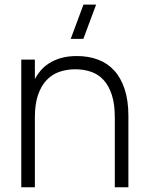

<svg xmlns="http://www.w3.org/2000/svg" viewBox="-20 -792 623 812"><path d="M332.5 -627.5H279L333 -772.5H386.5ZM465.5 -296.5Q465.5 -352 453 -390.5Q440.5 -429 418.5 -453.2Q396.5 -477.5 365.8 -488.2Q335 -499 298.5 -499Q262.5 -499 231.2 -488.2Q200 -477.5 177 -453.2Q154 -429 140.8 -390.5Q127.5 -352 127.5 -296.5V0H70V-540H127.5V-458Q136.5 -475 150.8 -492.2Q165 -509.5 186.2 -523.5Q207.5 -537.5 236.8 -546.2Q266 -555 305 -555Q354 -555 394.2 -540Q434.5 -525 463 -493.8Q491.5 -462.5 507.2 -414.8Q523 -367 523 -301.5V0H465.5Z"/></svg>

Font: Vela Sans Light
Style: Regular
Weight: 300
Designer: Principal design: Mikhail Sharanda - project Manrope.
Design modification: Ravid Balaliev
Foundry: Mikhail Sharanda
Version: Version 1.001